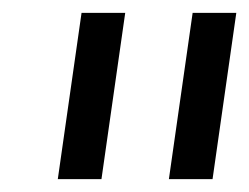

<svg xmlns="http://www.w3.org/2000/svg" viewBox="-20 -721 388 299"><path d="M311 -442H243L280 -701H348ZM138 -442H70L107 -701H175Z"/></svg>

Font: Gudea
Style: Italic
Weight: 400
Version: Version 1.002